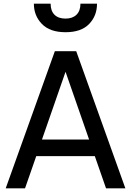

<svg xmlns="http://www.w3.org/2000/svg" viewBox="-20 -1023 712 1043"><path d="M11 0 278 -745H394L661 0H556L495 -175H177L116 0ZM208 -265H464L336 -633ZM336 -848Q251 -848 207.5 -893Q164 -938 164 -1003H255Q255 -964 276 -943Q297 -922 336 -922Q374 -922 395.5 -943Q417 -964 417 -1003H507Q507 -937 464 -892.5Q421 -848 336 -848Z"/></svg>

Font: Pitagon Sans Text Medium
Style: Regular
Weight: 500
Designer: Travis Tran
Foundry: Pitagon
Version: Version 1.000; ttfautohint (v1.8.4.7-5d5b);gftools[0.9.26]